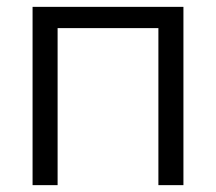

<svg xmlns="http://www.w3.org/2000/svg" viewBox="-20 -540 630 560"><path d="M75 -520H515V0H442V-458H148V0H75Z"/></svg>

Font: M PLUS 1p
Style: Regular
Weight: 400
Version: Version 1.062